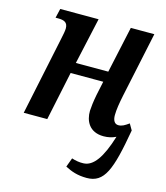

<svg xmlns="http://www.w3.org/2000/svg" viewBox="-113 -623 811 938"><g transform="rotate(15 292.0 -154.0)"><path d="M413 228C502 228 530 154 566 -53L548 -84C527 -69 514 -61 496 -61C477 -61 467 -77 467 -104C467 -132 473 -167 481 -206L551 -536H432L381 -301H217L269 -536H75L64 -489H77C107 -489 126 -482 126 -451C126 -439 122 -419 117 -396L34 0H153L205 -247H370L355 -176C348 -140 345 -112 344 -93C343 -43 367 10 440 10C463 10 484 5 502 -4C468 107 429 162 379 163C359 164 338 160 320 154L303 200C334 216 365 228 413 228Z"/></g></svg>

Font: Noto Serif Condensed SemiBold
Style: Italic
Weight: 600
Width: 3
Italic angle: -12°
Designer: Monotype Design Team
Foundry: Monotype Imaging Inc.
Version: Version 2.014